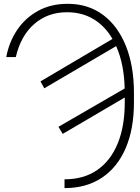

<svg xmlns="http://www.w3.org/2000/svg" viewBox="-20 -758 724 991"><path d="M61.5 -463.4H12.2Q26.9 -542 69.1 -604.2Q111.3 -666.5 177.2 -702.4Q243.2 -738.3 329.1 -738.3Q435.5 -738.3 512.2 -680.9Q588.9 -623.5 630.1 -520Q671.4 -416.5 671.4 -278.8V-230Q671.4 -92.8 628.9 6.3Q586.4 105.5 506.1 159.2Q425.8 212.9 313 212.9V167.5Q412.6 167.5 481.9 119.4Q551.3 71.3 587.6 -17.6Q624 -106.4 624 -230V-254.9L303.7 -66.9L281.7 -103.5L623.5 -301.3Q620.6 -427.7 579.6 -520L208.5 -302.2L189 -337.9L560.5 -557.1Q522.5 -623 463.1 -658.9Q403.8 -694.8 327.1 -694.8Q227.5 -695.3 157.5 -634.8Q87.4 -574.2 61.5 -463.4Z"/></svg>

Font: Inter Extra Light
Style: Regular
Weight: 200
Designer: Rasmus Andersson
Foundry: rsms
Version: Version 4.000;git-3c8e0fc